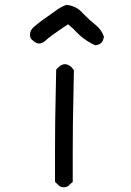

<svg xmlns="http://www.w3.org/2000/svg" viewBox="-20 -764 540 794"><path d="M104 -618.7Q104 -605 115.2 -597.2Q128.9 -584 141.8 -584Q154.8 -584 168.9 -596.7Q181.2 -609.9 261.2 -663.6L284.7 -643.6Q322.8 -599.6 374 -576.7Q390.1 -578.6 398.9 -586.9Q407.7 -596.2 409.7 -612.8Q399.4 -642.1 374 -662.1Q347.7 -683.1 324.7 -707Q318.8 -713.9 317.4 -714.8Q291.5 -740.7 254.4 -743.7Q229.5 -734.9 208.5 -718.3Q140.6 -671.4 124 -655.8Q118.7 -651.9 116.7 -649.4Q104.5 -637.7 104 -621.1V-620.6Q104 -619.6 104 -618.7ZM222.7 -486.8 212.4 -476.6 210.4 -377Q207.5 -260.7 207.5 -144.5V-11.7Q213.4 -6.3 219.2 -1Q228 10.3 241.7 10.3Q242.7 10.3 244.1 10.3Q245.1 10.3 246.1 10.3Q259.3 10.3 268.1 -1Q268.6 -1.5 280.8 -11.7V-137.7Q280.8 -253.9 283.7 -370.1L285.6 -474.1Q280.3 -480 274.4 -487.3Q261.2 -498.5 248.5 -498.5Q235.8 -498.5 222.7 -486.8Z"/></svg>

Font: Bakudai
Style: Light
Weight: 300
Version: Version 1.48